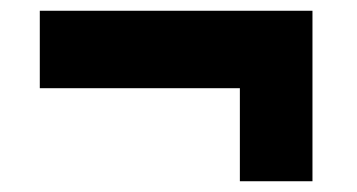

<svg xmlns="http://www.w3.org/2000/svg" viewBox="-20 -435 663 357"><path d="M561 -415V-98H426V-271H54V-415Z"/></svg>

Font: Boldmen
Style: Bold
Weight: 700
Designer: Matt McInerney, Pablo Impallari, Rodrigo Fuenzalida
Foundry: LIVING CONCEPT
Version: Version 1.000